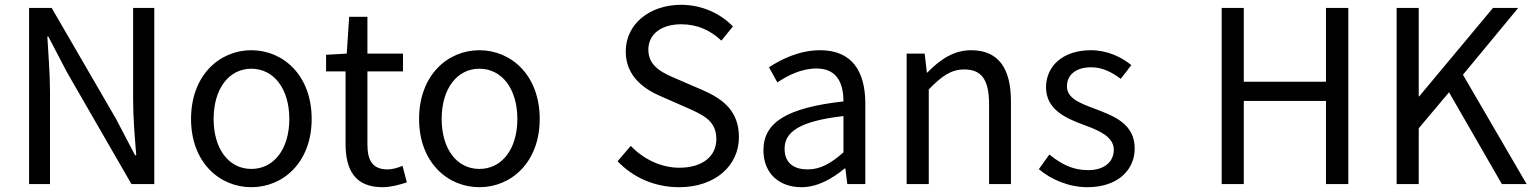

<svg xmlns="http://www.w3.org/2000/svg" viewBox="-20 -766 6377 799"><path d="M101 0H188V-385C188 -462 181 -540 177 -614H181L260 -463L527 0H622V-733H534V-352C534 -276 541 -193 547 -120H542L463 -271L195 -733H101Z M1026 13C1159 13 1277 -91 1277 -271C1277 -452 1159 -557 1026 -557C893 -557 775 -452 775 -271C775 -91 893 13 1026 13ZM1026 -63C932 -63 869 -146 869 -271C869 -396 932 -480 1026 -480C1120 -480 1184 -396 1184 -271C1184 -146 1120 -63 1026 -63Z M1572 13C1606 13 1642 3 1673 -7L1655 -76C1637 -68 1613 -61 1593 -61C1530 -61 1509 -99 1509 -165V-469H1657V-543H1509V-696H1433L1423 -543L1337 -538V-469H1418V-168C1418 -59 1457 13 1572 13Z M1975 13C2108 13 2226 -91 2226 -271C2226 -452 2108 -557 1975 -557C1842 -557 1724 -452 1724 -271C1724 -91 1842 13 1975 13ZM1975 -63C1881 -63 1818 -146 1818 -271C1818 -396 1881 -480 1975 -480C2069 -480 2133 -396 2133 -271C2133 -146 2069 -63 1975 -63Z M2806 13C2959 13 3055 -79 3055 -195C3055 -304 2989 -354 2904 -391L2800 -436C2743 -460 2678 -487 2678 -559C2678 -624 2732 -665 2815 -665C2883 -665 2937 -639 2982 -597L3030 -656C2979 -709 2902 -746 2815 -746C2682 -746 2584 -665 2584 -552C2584 -445 2665 -393 2733 -364L2838 -318C2908 -287 2961 -263 2961 -187C2961 -116 2904 -68 2807 -68C2731 -68 2657 -104 2605 -159L2550 -95C2613 -29 2702 13 2806 13Z M3315 13C3382 13 3443 -22 3495 -65H3498L3506 0H3581V-334C3581 -469 3526 -557 3393 -557C3305 -557 3229 -518 3180 -486L3215 -423C3258 -452 3315 -481 3378 -481C3467 -481 3490 -414 3490 -344C3259 -318 3157 -259 3157 -141C3157 -43 3224 13 3315 13ZM3341 -61C3287 -61 3245 -85 3245 -147C3245 -217 3307 -262 3490 -283V-132C3437 -85 3393 -61 3341 -61Z M3753 0H3845V-394C3899 -449 3937 -477 3993 -477C4065 -477 4096 -434 4096 -332V0H4187V-344C4187 -482 4135 -557 4021 -557C3947 -557 3890 -516 3839 -464H3837L3828 -543H3753Z M4505 13C4633 13 4702 -60 4702 -148C4702 -251 4616 -283 4537 -313C4476 -336 4420 -356 4420 -407C4420 -450 4452 -486 4521 -486C4569 -486 4607 -465 4644 -438L4688 -495C4647 -529 4587 -557 4520 -557C4401 -557 4333 -489 4333 -403C4333 -310 4415 -274 4491 -246C4551 -224 4615 -198 4615 -143C4615 -96 4580 -58 4508 -58C4443 -58 4395 -84 4347 -123L4303 -62C4354 -19 4428 13 4505 13Z M5064 0H5156V-346H5498V0H5591V-733H5498V-426H5156V-733H5064Z M5792 0H5884V-232L6010 -382L6230 0H6333L6068 -455L6298 -733H6193L5886 -365H5884V-733H5792Z"/></svg>

Font: Noto Sans HK
Style: Regular
Weight: 400
Designer: Ryoko NISHIZUKA 西塚涼子 (kana, bopomofo & ideographs); Paul D. Hunt (Latin, Greek & Cyrillic); Sandoll Communications 산돌커뮤니
Foundry: Adobe
Version: Version 2.004;hotconv 1.0.118;makeotfexe 2.5.65603